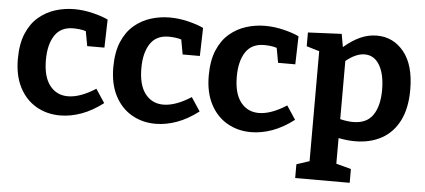

<svg xmlns="http://www.w3.org/2000/svg" viewBox="-51 -658 2213 1000"><g transform="rotate(5 1055.0 -158.0)"><path d="M273 12Q204 12 148.5 -20Q93 -52 61 -113.5Q29 -175 29 -262Q29 -341 52 -395.5Q75 -450 114 -483Q153 -516 201 -531Q249 -546 300 -546Q348 -546 397 -534Q446 -522 477 -507L473 -360H383L369 -437Q354 -442 336 -444Q318 -446 303 -446Q238 -446 206.5 -398.5Q175 -351 175 -270Q175 -182 210.5 -136.5Q246 -91 305 -91Q369 -91 450 -143L497 -72Q441 -29 384.5 -8.5Q328 12 273 12Z M772 12Q703 12 647.5 -20Q592 -52 560 -113.5Q528 -175 528 -262Q528 -341 551 -395.5Q574 -450 613 -483Q652 -516 700 -531Q748 -546 799 -546Q847 -546 896 -534Q945 -522 976 -507L972 -360H882L868 -437Q853 -442 835 -444Q817 -446 802 -446Q737 -446 705.5 -398.5Q674 -351 674 -270Q674 -182 709.5 -136.5Q745 -91 804 -91Q868 -91 949 -143L996 -72Q940 -29 883.5 -8.5Q827 12 772 12Z M1271 12Q1202 12 1146.5 -20Q1091 -52 1059 -113.5Q1027 -175 1027 -262Q1027 -341 1050 -395.5Q1073 -450 1112 -483Q1151 -516 1199 -531Q1247 -546 1298 -546Q1346 -546 1395 -534Q1444 -522 1475 -507L1471 -360H1381L1367 -437Q1352 -442 1334 -444Q1316 -446 1301 -446Q1236 -446 1204.5 -398.5Q1173 -351 1173 -270Q1173 -182 1208.5 -136.5Q1244 -91 1303 -91Q1367 -91 1448 -143L1495 -72Q1439 -29 1382.5 -8.5Q1326 12 1271 12Z M1522 230V158L1589 136V-439L1522 -459V-531L1698 -539L1710 -471Q1753 -508 1795 -527Q1837 -546 1882 -546Q1968 -546 2023.5 -477.5Q2079 -409 2079 -280Q2079 -183 2046 -118Q2013 -53 1953.5 -20.5Q1894 12 1815 12Q1775 12 1729 3V137L1807 158V230ZM1797 -87Q1868 -87 1900.5 -135Q1933 -183 1933 -266Q1933 -348 1905 -395.5Q1877 -443 1827 -443Q1781 -443 1729 -400V-96Q1766 -87 1797 -87Z"/></g></svg>

Font: Bitter
Style: Bold
Weight: 700
Designer: Sol Matas, and Bitter project Authors
Foundry: Sol Matas
Version: Version 2.001